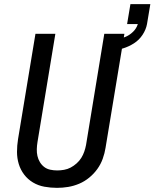

<svg xmlns="http://www.w3.org/2000/svg" viewBox="-20 -898 745 926"><path d="M255 8Q224 8 194 2.5Q164 -3 139 -18Q114 -33 96.5 -56Q79 -79 70.5 -107Q62 -135 62 -165.5Q62 -196 67 -227L151 -735H247L161 -214Q158 -196 157.5 -179Q157 -162 160.5 -146Q164 -130 172.5 -116Q181 -102 193.5 -92.5Q206 -83 222.5 -79.5Q239 -76 256 -76Q272 -76 289 -79Q306 -82 321 -90Q336 -98 349.5 -110Q363 -122 372 -136.5Q381 -151 386.5 -167Q392 -183 395 -199L483 -735H580L489 -185Q485 -159 475.5 -132.5Q466 -106 449.5 -83Q433 -60 410.5 -41.5Q388 -23 362 -12Q336 -1 309 3.5Q282 8 255 8ZM518 -651 509 -701Q529 -704 549 -708.5Q569 -713 588 -721.5Q607 -730 622.5 -745.5Q638 -761 644 -780L645 -782H593L609 -878H705L689 -782Q684 -755 667.5 -730Q651 -705 626 -689Q601 -673 573 -664.5Q545 -656 518 -651Z"/></svg>

Font: Iosevka SS04 Md Ex Obl
Style: Regular
Weight: 500
Width: 7
Italic angle: -9°
Monospace: yes
Designer: Belleve Invis
Foundry: Belleve Invis
Version: Version 19.0.0; ttfautohint (v1.8.4)